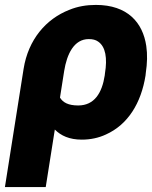

<svg xmlns="http://www.w3.org/2000/svg" viewBox="-20 -558 618 781"><path d="M0 203H166L203 -31C228 -6 262 10 313 10C348 10 381 3 411 -11C500 -51 554 -138 572 -251L573 -261C579 -301 580 -337 575 -371C561 -466 499 -538 370 -538C332 -538 296 -532 262 -518C167 -481 95 -397 76 -278ZM224 -161 241 -269C252 -338 281 -399 341 -399C357 -399 369 -396 379 -389C410 -368 417 -321 407 -260L406 -251C395 -180 364 -129 298 -129C258 -129 236 -141 224 -161Z"/></svg>

Font: Asimov Pro
Style: UltObl
Weight: 900
Designer: Google
Version: Version 2.000980; 2014